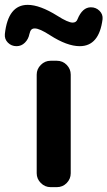

<svg xmlns="http://www.w3.org/2000/svg" viewBox="-53 -770 442 790"><path d="M155 -520H181Q205 -520 221.5 -503Q238 -486 238 -463V-57Q238 -34 221.5 -17Q205 0 181 0H155Q132 0 115 -17Q98 -34 98 -57V-463Q98 -486 115 -503Q132 -520 155 -520ZM15 -580Q-6 -580 -20.5 -594.5Q-35 -609 -33 -630Q-20 -750 61 -750Q111 -750 183 -705Q227 -677 246 -677Q261 -677 266 -691Q286 -740 321 -740Q342 -740 356.5 -725.5Q371 -711 369 -691Q355 -580 275 -580Q223 -580 153 -625Q110 -653 90 -653Q81 -653 76 -648Q71 -643 68 -630Q64 -609 49.5 -594.5Q35 -580 15 -580Z"/></svg>

Font: Rounded Mplus 1c Bold
Style: Bold
Weight: 700
Version: Version 1.059.20150529